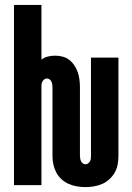

<svg xmlns="http://www.w3.org/2000/svg" viewBox="-20 -755 540 783"><path d="M329 8Q311 8 293.5 5Q276 2 260 -5Q244 -12 230.5 -24.5Q217 -37 209 -52.5Q201 -68 197.5 -85Q194 -102 194 -120V-400Q194 -406 193 -411.5Q192 -417 189.5 -422.5Q187 -428 182 -431.5Q177 -435 171 -435Q166 -435 161 -431.5Q156 -428 153 -422.5Q150 -417 149.5 -411.5Q149 -406 149 -400V0H37V-735H149V-512Q161 -521 175.5 -524.5Q190 -528 205 -528Q220 -528 235.5 -524Q251 -520 263 -510.5Q275 -501 283.5 -488Q292 -475 297 -460.5Q302 -446 304 -430.5Q306 -415 306 -400V-120Q306 -114 307 -108.5Q308 -103 310.5 -97.5Q313 -92 318 -88.5Q323 -85 329 -85Q334 -85 339 -88.5Q344 -92 347 -97.5Q350 -103 350.5 -108.5Q351 -114 351 -120V-520H463V-120Q463 -102 460 -85Q457 -68 448.5 -52.5Q440 -37 426.5 -24.5Q413 -12 397 -5Q381 2 363.5 5Q346 8 329 8Z"/></svg>

Font: Iosevka Curly Heavy
Style: Regular
Weight: 900
Monospace: yes
Designer: Belleve Invis
Foundry: Belleve Invis
Version: Version 22.1.2; ttfautohint (v1.8.4)